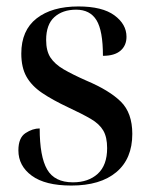

<svg xmlns="http://www.w3.org/2000/svg" viewBox="-20 -565 467 595"><path d="M201 10Q120 10 78.5 -20.5Q37 -51 37 -99Q37 -138 59 -152.5Q81 -167 103 -167Q103 -80 126 -40Q149 0 206 0Q254 0 283 -26.5Q312 -53 312 -106Q312 -140 300 -160.5Q288 -181 261.5 -196.5Q235 -212 192 -232Q143 -255 110.5 -277Q78 -299 62 -327.5Q46 -356 46 -399Q46 -471 93.5 -508Q141 -545 223 -545Q297 -545 334.5 -517.5Q372 -490 372 -451Q372 -424 353.5 -408Q335 -392 299 -392Q299 -470 279 -502.5Q259 -535 216 -535Q174 -535 148.5 -512Q123 -489 123 -441Q123 -407 136.5 -386.5Q150 -366 177.5 -350Q205 -334 248 -315Q319 -285 354.5 -250Q390 -215 390 -150Q390 -73 340.5 -31.5Q291 10 201 10Z"/></svg>

Font: Noto Serif Display SemiCondensed Medium
Style: Regular
Weight: 500
Width: 4
Designer: Monotype Design Team
Foundry: Monotype Imaging Inc.
Version: Version 2.009